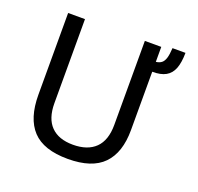

<svg xmlns="http://www.w3.org/2000/svg" viewBox="-132 -896 1081 1049"><g transform="rotate(20 409.0 -372.0)"><path d="M365.5 10Q224.5 10 160 -59Q95.5 -128 95.5 -265.5V-740H193.5V-251.5Q193.5 -162.5 237.8 -117.5Q282 -72.5 365.5 -72.5Q450.5 -72.5 496 -117.2Q541.5 -162 541.5 -251.5V-740H637V-653Q657.5 -655.5 669.8 -665.2Q682 -675 688.5 -696Q695 -717 697 -754.5H772.5Q772 -698 758.5 -663Q745 -628 715.5 -611.5Q686 -595 637 -595.5V-256Q637 -125 571.2 -57.5Q505.5 10 365.5 10Z"/></g></svg>

Font: 1883 Sans
Style: Regular
Weight: 400
Designer: 1883 Sans project is a fork of Public Sans.
Version: Version 1.009